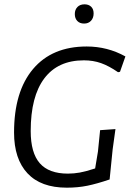

<svg xmlns="http://www.w3.org/2000/svg" viewBox="-20 -861 615 888"><path d="M560 -600 535 -529 526 -527Q484 -556 447.5 -569Q411 -582 368 -582Q248 -582 185 -498.5Q122 -415 122 -255Q122 -154 164 -106Q206 -58 294 -58Q322 -58 349.5 -63Q377 -68 420 -82L433 -160L443 -259L514 -264L501 -170L487 -31Q428 -11 384 -2Q340 7 289 7Q169 7 107 -59.5Q45 -126 45 -248Q45 -438 133 -542Q221 -646 381 -646Q477 -646 560 -600ZM413 -799Q413 -778 401 -765Q389 -752 369 -752Q349 -752 337.5 -764Q326 -776 326 -796Q326 -816 338 -828.5Q350 -841 371 -841Q390 -841 401.5 -830Q413 -819 413 -799Z"/></svg>

Font: Alegreya Sans SC
Style: Italic
Weight: 400
Italic angle: -7°
Designer: Juan Pablo del Peral
Foundry: Huerta Tipografica
Version: Version 2.008; ttfautohint (v1.6)